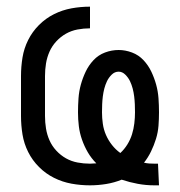

<svg xmlns="http://www.w3.org/2000/svg" viewBox="-20 -548 540 576"><path d="M443 8Q418 8 393.5 3.5Q369 -1 345 -9Q323 0 298.5 4Q274 8 250 8Q222 8 194.5 3Q167 -2 142 -14.5Q117 -27 97 -47Q77 -67 64.5 -92Q52 -117 47.5 -144.5Q43 -172 43 -200V-320Q43 -348 47.5 -375.5Q52 -403 64.5 -428Q77 -453 97 -473Q117 -493 142 -505.5Q167 -518 194.5 -523Q222 -528 250 -528V-463Q231 -463 212.5 -459.5Q194 -456 178 -447Q162 -438 149 -424Q136 -410 128.5 -393Q121 -376 118 -357.5Q115 -339 115 -320V-200Q115 -181 118 -162.5Q121 -144 128.5 -127Q136 -110 149 -96Q162 -82 178 -73Q194 -64 212.5 -60.5Q231 -57 250 -57Q255 -57 259.5 -57.5Q264 -58 269 -58Q254 -73 243.5 -91Q233 -109 226 -129Q219 -149 216.5 -169.5Q214 -190 214 -211Q214 -232 215.5 -253Q217 -274 222.5 -294Q228 -314 237 -333Q246 -352 260.5 -367.5Q275 -383 295 -390.5Q315 -398 336 -398Q356 -398 376 -390.5Q396 -383 410.5 -367.5Q425 -352 434 -333Q443 -314 448.5 -294Q454 -274 455.5 -253Q457 -232 457 -211Q457 -191 455.5 -171Q454 -151 448 -131.5Q442 -112 433 -93.5Q424 -75 412 -60Q420 -58 428 -57.5Q436 -57 444 -57H454L457 8ZM341 -89Q353 -100 362 -114.5Q371 -129 376 -145Q381 -161 383 -178Q385 -195 385 -211Q385 -223 384.5 -235Q384 -247 382.5 -259Q381 -271 378 -282.5Q375 -294 370 -304.5Q365 -315 356 -324Q347 -333 336 -333Q324 -333 315 -324Q306 -315 301 -304.5Q296 -294 293 -282.5Q290 -271 288.5 -259Q287 -247 286.5 -235Q286 -223 286 -211Q286 -194 288.5 -176.5Q291 -159 298 -143Q305 -127 316 -113Q327 -99 341 -89Z"/></svg>

Font: Iosevka srxl
Style: Regular
Weight: 400
Monospace: yes
Designer: Belleve Invis
Foundry: Belleve Invis
Version: Version 33.0.1; ttfautohint (v1.8.3)